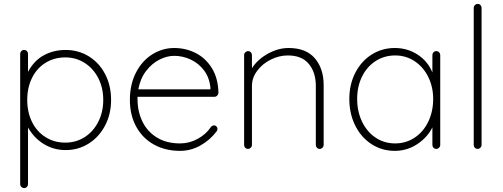

<svg xmlns="http://www.w3.org/2000/svg" viewBox="-20 -760 2566 980"><path d="M547 -250Q547 -178 516.5 -119.5Q486 -61 433 -27.5Q380 6 315 6Q255 6 205 -24Q155 -54 123 -109V180Q123 188 117.5 194Q112 200 103 200Q95 200 89 194Q83 188 83 180V-485Q83 -493 88.5 -499Q94 -505 103 -505Q112 -505 117.5 -499Q123 -493 123 -485V-393Q153 -450 203 -477.5Q253 -505 315 -505Q381 -505 434 -472Q487 -439 517 -381Q547 -323 547 -250ZM507 -250Q507 -312 481.5 -361.5Q456 -411 412 -439Q368 -467 313 -467Q257 -467 212.5 -439.5Q168 -412 143.5 -362.5Q119 -313 119 -250Q119 -187 143.5 -137.5Q168 -88 212.5 -60Q257 -32 313 -32Q368 -32 412 -60Q456 -88 481.5 -138Q507 -188 507 -250Z M1090 -102Q1090 -95 1086 -90Q1053 -46 1004 -18Q955 10 899 10Q824 10 766 -22Q708 -54 675.5 -113Q643 -172 643 -250Q643 -330 674.5 -390.5Q706 -451 758 -483Q810 -515 869 -515Q928 -515 978.5 -489.5Q1029 -464 1061 -413Q1093 -362 1095 -287Q1095 -279 1089 -272.5Q1083 -266 1075 -266H682V-253Q682 -191 707 -139.5Q732 -88 781 -58Q830 -28 899 -28Q947 -28 989.5 -51.5Q1032 -75 1056 -111Q1063 -120 1073 -120Q1080 -120 1085 -114.5Q1090 -109 1090 -102ZM686 -304H1054V-313Q1049 -364 1021.5 -400.5Q994 -437 953.5 -456Q913 -475 869 -475Q832 -475 793.5 -455.5Q755 -436 725.5 -397.5Q696 -359 686 -304Z M1632 -326V-20Q1632 -12 1626 -6Q1620 0 1612 0Q1603 0 1597.5 -6Q1592 -12 1592 -20V-322Q1592 -390 1556.5 -433.5Q1521 -477 1449 -477Q1405 -477 1362.5 -456Q1320 -435 1293 -399Q1266 -363 1266 -322V-20Q1266 -12 1260 -6Q1254 0 1246 0Q1237 0 1231.5 -6Q1226 -12 1226 -20V-479Q1226 -487 1232 -493Q1238 -499 1246 -499Q1255 -499 1260.5 -493Q1266 -487 1266 -479V-412Q1295 -457 1347.5 -486Q1400 -515 1453 -515Q1542 -515 1587 -462.5Q1632 -410 1632 -326Z M2227 -479V-20Q2227 -12 2221 -6Q2215 0 2207 0Q2198 0 2192.5 -6Q2187 -12 2187 -20V-110Q2162 -59 2110 -24.5Q2058 10 1995 10Q1929 10 1876 -24.5Q1823 -59 1793 -119.5Q1763 -180 1763 -255Q1763 -329 1793.5 -388.5Q1824 -448 1877 -481.5Q1930 -515 1995 -515Q2060 -515 2112 -481Q2164 -447 2187 -390V-479Q2187 -487 2192.5 -493Q2198 -499 2207 -499Q2216 -499 2221.5 -493Q2227 -487 2227 -479ZM2191 -255Q2191 -316 2166 -367Q2141 -418 2096.5 -447.5Q2052 -477 1997 -477Q1942 -477 1897.5 -448.5Q1853 -420 1828 -369.5Q1803 -319 1803 -255Q1803 -191 1828 -139Q1853 -87 1897 -57.5Q1941 -28 1997 -28Q2052 -28 2096.5 -57.5Q2141 -87 2166 -139Q2191 -191 2191 -255Z M2418 0Q2409 0 2403.5 -6Q2398 -12 2398 -20V-720Q2398 -728 2404 -734Q2410 -740 2418 -740Q2427 -740 2432.5 -734Q2438 -728 2438 -720V-20Q2438 -12 2432 -6Q2426 0 2418 0Z"/></svg>

Font: Quicksand Light
Style: Regular
Weight: 300
Designer: Andrew Paglinawan
Foundry: Andrew Paglinawan
Version: Version 3.000